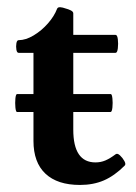

<svg xmlns="http://www.w3.org/2000/svg" viewBox="-20 -514 386 545"><path d="M207 11Q143 11 109 -21Q75 -53 75 -114V-364H33Q28 -364 26.5 -373Q25 -382 26.5 -391Q28 -400 33 -400Q53 -400 75.5 -413.5Q98 -427 116 -447.5Q134 -468 142 -489Q144 -494 151 -493.5Q158 -493 166 -490Q174 -488 181 -484.5Q188 -481 188 -476V-415H308Q313 -415 314.5 -402.5Q316 -390 314.5 -377Q313 -364 308 -364H188V-146Q188 -53 251 -53Q266 -53 279 -58.5Q292 -64 308 -76Q313 -80 320.5 -73Q328 -66 333 -57Q338 -48 334 -44Q305 -15 275 -2Q245 11 207 11ZM28.4 -196Q25 -196 23.7 -209Q22.5 -222 23.7 -234.5Q25 -247 28.4 -247H294.4Q297.8 -247 299.1 -234.5Q300.4 -222 299.1 -209Q297.8 -196 293.6 -196Z"/></svg>

Font: Junicode
Style: Bold
Weight: 700
Designer: Peter S. Baker
Version: Version 2.100; ttfautohint (v1.8.4)